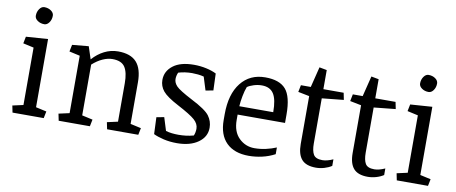

<svg xmlns="http://www.w3.org/2000/svg" viewBox="-67 -1030 3138 1320"><g transform="rotate(10 1502.5 -370.5)"><path d="M126.5 -465.3 51.8 -481.9 61.5 -529.8 214.4 -540.5V-64.5L289.1 -47.9L279.3 0H61.5L51.8 -47.9L126.5 -64.5ZM103.5 -684.1Q103.5 -711.4 117.9 -731.7Q132.3 -752 151.4 -752Q179.2 -752 199 -737.8Q218.8 -723.6 218.8 -703.6Q218.8 -676.3 204.3 -656.2Q189.9 -636.2 170.9 -636.2Q143.6 -636.2 123.5 -650.4Q103.5 -664.6 103.5 -684.1Z M374 -47.9 448.7 -64.5V-465.3L374 -481.9L383.8 -529.8L498.5 -540.5L526.9 -453.6Q563 -494.6 608.4 -517.6Q653.8 -540.5 704.1 -540.5Q791.5 -540.5 833 -494.9Q874.5 -449.2 874.5 -354.5V-64.5L949.2 -47.9L939.5 0H721.7L711.9 -47.9L786.6 -64.5V-333Q786.6 -407.7 762.5 -444.8Q738.3 -481.9 675.3 -481.9Q642.6 -481.9 606.7 -465.8Q570.8 -449.7 536.6 -418.9V-64.5L611.3 -47.9L601.6 0H383.8Z M1258.3 -303.2Q1359.9 -251.5 1387 -214.6Q1414.1 -177.7 1414.1 -132.3Q1414.1 -68.8 1358.2 -29.1Q1302.2 10.7 1210 10.7Q1160.2 10.7 1116.7 0.5Q1073.2 -9.8 1045.9 -23.4L1041 -140.6L1094.2 -150.4L1122.6 -59.1Q1141.6 -53.2 1164.6 -50.5Q1187.5 -47.9 1210.9 -47.9Q1237.3 -47.9 1263.4 -51Q1289.6 -54.2 1316.4 -61.5Q1321.3 -71.8 1323.7 -84.7Q1326.2 -97.7 1326.2 -109.9Q1326.2 -144.5 1294.9 -172.1Q1263.7 -199.7 1173.8 -247.1Q1092.8 -289.6 1064.9 -323.2Q1037.1 -356.9 1037.1 -400.4Q1037.1 -461.4 1088.4 -501Q1139.6 -540.5 1233.9 -540.5Q1277.8 -540.5 1319.3 -531.5Q1360.8 -522.5 1390.6 -507.3L1395 -389.6L1341.8 -379.9L1313 -472.2Q1293.5 -477.5 1271.5 -479.7Q1249.5 -481.9 1231 -481.9Q1205.1 -481.9 1180.7 -478.3Q1156.2 -474.6 1135.7 -468.3Q1131.3 -460.4 1128.2 -448Q1125 -435.5 1125 -422.4Q1125 -396 1147.2 -372.8Q1169.4 -349.6 1258.3 -303.2Z M1587.9 -255.4V-218.3Q1587.9 -136.2 1633.1 -92Q1678.2 -47.9 1740.7 -47.9Q1781.2 -47.9 1820.3 -56.6Q1859.4 -65.4 1893.1 -79.6V-32.7Q1850.6 -10.3 1804 0.2Q1757.3 10.7 1711.4 10.7Q1610.8 10.7 1555.4 -43.9Q1500 -98.6 1500 -202.1V-242.7Q1500 -382.8 1562.3 -461.7Q1624.5 -540.5 1731.9 -540.5Q1831.1 -540.5 1875 -490Q1918.9 -439.5 1918.9 -314V-255.4ZM1617.2 -452.6Q1606.4 -425.3 1598.9 -386.2Q1591.3 -347.2 1589.4 -314H1826.2Q1826.2 -402.8 1800.5 -442.4Q1774.9 -481.9 1718.3 -481.9Q1689.5 -481.9 1661.6 -473.1Q1633.8 -464.4 1617.2 -452.6Z M2279.8 -529.8 2289.6 -481.4 2138.2 -465.8V-150.9Q2138.2 -99.1 2153.6 -73.5Q2168.9 -47.9 2215.8 -47.9Q2231.4 -47.9 2250.5 -52.7Q2269.5 -57.6 2290 -66.9V-21Q2267.6 -6.3 2238.5 2.2Q2209.5 10.7 2180.2 10.7Q2111.8 10.7 2081.1 -24.4Q2050.3 -59.6 2050.3 -131.8V-465.8L1971.7 -481.4L1981.4 -529.8H2050.3L2085.9 -672.9L2138.2 -663.1V-529.8Z M2642.1 -529.8 2651.9 -481.4 2500.5 -465.8V-150.9Q2500.5 -99.1 2515.9 -73.5Q2531.2 -47.9 2578.1 -47.9Q2593.8 -47.9 2612.8 -52.7Q2631.8 -57.6 2652.3 -66.9V-21Q2629.9 -6.3 2600.8 2.2Q2571.8 10.7 2542.5 10.7Q2474.1 10.7 2443.4 -24.4Q2412.6 -59.6 2412.6 -131.8V-465.8L2334 -481.4L2343.8 -529.8H2412.6L2448.2 -672.9L2500.5 -663.1V-529.8Z M2809.1 -465.3 2734.4 -481.9 2744.1 -529.8 2897 -540.5V-64.5L2971.7 -47.9L2961.9 0H2744.1L2734.4 -47.9L2809.1 -64.5ZM2786.1 -684.1Q2786.1 -711.4 2800.5 -731.7Q2814.9 -752 2834 -752Q2861.8 -752 2881.6 -737.8Q2901.4 -723.6 2901.4 -703.6Q2901.4 -676.3 2887 -656.2Q2872.6 -636.2 2853.5 -636.2Q2826.2 -636.2 2806.2 -650.4Q2786.1 -664.6 2786.1 -684.1Z"/></g></svg>

Font: Noticia Text
Style: Regular
Weight: 400
Designer: JM Sole
Foundry: JM Sole
Version: Version 1.003